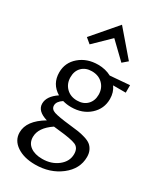

<svg xmlns="http://www.w3.org/2000/svg" viewBox="-243 -784 971 1156"><g transform="rotate(30 243.0 -206.5)"><path d="M244 -609 134 -502 98 -532 244 -702 390 -532 355 -502ZM468 -411V-359H380Q405 -325 405 -278Q405 -210 354.5 -164.5Q304 -119 226 -119Q196 -119 167 -127Q132 -104 132 -77Q132 -51 161.5 -41Q191 -31 273 -22Q311 -18 334.5 -14.5Q358 -11 384.5 -3Q411 5 426 16.5Q441 28 450.5 47.5Q460 67 460 93Q460 176 387 232.5Q314 289 211 289Q133 289 83.5 255.5Q34 222 34 167Q34 86 140 23Q65 1 65 -51Q65 -102 128 -144Q60 -185 60 -265Q60 -333 112 -377.5Q164 -422 241 -422Q292 -422 333 -400ZM237 -171Q281 -171 307 -197.5Q333 -224 333 -266Q333 -311 304 -340Q275 -369 228 -369Q185 -369 159 -343Q133 -317 133 -274Q133 -229 162 -200Q191 -171 237 -171ZM384 117Q384 74 352.5 60.5Q321 47 231 38Q225 38 213.5 36Q202 34 196 34Q117 87 117 151Q117 192 148 215Q179 238 231 238Q295 238 339.5 203Q384 168 384 117Z"/></g></svg>

Font: EauTest Medium
Style: Regular
Weight: 500
Designer: Christian Thalmann (Catharsis Fonts)
Version: Version 0.001;PS 000.001;hotconv 1.0.88;makeotf.lib2.5.64775